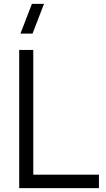

<svg xmlns="http://www.w3.org/2000/svg" viewBox="-20 -980 550 1000"><path d="M149.5 -805H86.5L146.2 -960H209.2ZM80 0V-720H153.3V-70.3H495.3V0Z"/></svg>

Font: Manrope
Style: Regular
Weight: 400
Designer: Mikhail Sharanda
Foundry: Mikhail Sharanda
Version: Version 4.503